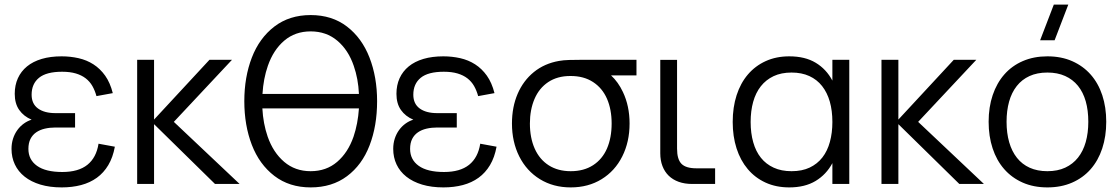

<svg xmlns="http://www.w3.org/2000/svg" viewBox="-20 -800 4871 835"><path d="M248.5 15Q294 15 332.8 4.8Q371.5 -5.5 401.3 -27Q431 -48.5 451 -82Q471 -115.5 479.5 -162L408.5 -175Q399 -114.5 360 -83.2Q321 -52 251 -52Q178.5 -52 141 -78.8Q103.5 -105.5 103.5 -152.5Q103.5 -178 112.5 -195.8Q121.5 -213.5 137.5 -224.5Q153.5 -235.5 175 -240.5Q196.5 -245.5 221.5 -245.5H306.5V-308H221.5Q173 -308 145.3 -328.2Q117.5 -348.5 117.5 -388Q117.5 -435.5 149.8 -461.8Q182 -488 250 -488Q284.5 -488 309.8 -480.5Q335 -473 352.8 -459.2Q370.5 -445.5 381.8 -425.8Q393 -406 399.5 -382L470.5 -395Q459 -440.5 437.3 -471Q415.5 -501.5 386.3 -520.2Q357 -539 321.5 -547Q286 -555 248 -555Q199.5 -555 161.5 -543.8Q123.5 -532.5 97.5 -511.2Q71.6 -490 57.8 -459.8Q44.1 -429.5 44.1 -392Q44.1 -349.5 63.6 -321.8Q83.1 -294 117.5 -279.5Q99.5 -274 83.6 -262.5Q67.6 -251 55.6 -234.5Q43.6 -218 36.8 -197.2Q30.1 -176.5 30.1 -152.5Q30.1 -115.5 44.6 -84.8Q59.1 -54 87.1 -31.8Q115 -9.5 155.8 2.8Q196.5 15 248.5 15Z M576.5 -540H650V-280L891 -540H989L736 -270L1022 0H915L650 -260V0H576.5Z M1331 15Q1238.5 15 1173.2 -35Q1108 -85 1075.2 -170Q1042.5 -255 1042.5 -360Q1042.5 -464.5 1075.2 -549.5Q1108 -634.5 1173.2 -684.5Q1238.5 -734.5 1331 -734.5Q1424 -734.5 1489 -684.5Q1554 -634.5 1587 -549.5Q1620 -464.5 1620 -360Q1620 -252.5 1587.2 -167.5Q1554.5 -82.5 1489.2 -33.8Q1424 15 1331 15ZM1541 -391.5Q1538 -457.5 1518.5 -513.5Q1495 -582.5 1447 -623Q1399 -663.5 1331 -663.5Q1263.5 -663.5 1216.2 -623.2Q1169 -583 1145 -514Q1125.5 -458 1121.5 -391.5ZM1331 -55.5Q1399 -55.5 1446.2 -96Q1493.5 -136.5 1517.5 -205.5Q1536.5 -261.5 1541 -328.5H1121Q1124.5 -262.5 1144 -206Q1168 -137 1215.8 -96.2Q1263.5 -55.5 1331 -55.5Z M1908.5 15Q1954 15 1992.8 4.8Q2031.5 -5.5 2061.3 -27Q2091 -48.5 2111 -82Q2131 -115.5 2139.5 -162L2068.5 -175Q2059 -114.5 2020 -83.2Q1981 -52 1911 -52Q1838.5 -52 1801 -78.8Q1763.5 -105.5 1763.5 -152.5Q1763.5 -178 1772.5 -195.8Q1781.5 -213.5 1797.5 -224.5Q1813.5 -235.5 1835 -240.5Q1856.5 -245.5 1881.5 -245.5H1966.5V-308H1881.5Q1833 -308 1805.3 -328.2Q1777.5 -348.5 1777.5 -388Q1777.5 -435.5 1809.8 -461.8Q1842 -488 1910 -488Q1944.5 -488 1969.8 -480.5Q1995 -473 2012.8 -459.2Q2030.5 -445.5 2041.8 -425.8Q2053 -406 2059.5 -382L2130.5 -395Q2119 -440.5 2097.3 -471Q2075.5 -501.5 2046.3 -520.2Q2017 -539 1981.5 -547Q1946 -555 1908 -555Q1859.5 -555 1821.5 -543.8Q1783.5 -532.5 1757.5 -511.2Q1731.6 -490 1717.8 -459.8Q1704.1 -429.5 1704.1 -392Q1704.1 -349.5 1723.6 -321.8Q1743.1 -294 1777.5 -279.5Q1759.5 -274 1743.6 -262.5Q1727.6 -251 1715.6 -234.5Q1703.6 -218 1696.8 -197.2Q1690.1 -176.5 1690.1 -152.5Q1690.1 -115.5 1704.6 -84.8Q1719.1 -54 1747.1 -31.8Q1775 -9.5 1815.8 2.8Q1856.5 15 1908.5 15Z M2462 15Q2386 15 2328 -20.8Q2270 -56.5 2238.2 -119.8Q2206.5 -183 2206.5 -263Q2206.5 -334.5 2231.2 -392Q2256 -449.5 2302 -486.8Q2348 -524 2411 -535Q2430 -538.5 2455.8 -539.2Q2481.5 -540 2515.5 -540H2748V-472H2637.5Q2668.5 -443.5 2689 -400Q2718 -339 2718 -263Q2718 -183 2686.2 -119.8Q2654.5 -56.5 2596.5 -20.8Q2538.5 15 2462 15ZM2462 -55.5Q2519 -55.5 2559.2 -81.5Q2599.5 -107.5 2619.8 -154.2Q2640 -201 2640 -263Q2640 -324 2619.8 -370.5Q2599.5 -417 2559.2 -443.2Q2519 -469.5 2462 -469.5Q2461 -469.5 2460 -469.5Q2404 -469.5 2364.2 -443Q2324.5 -416.5 2304.5 -369.5Q2284.5 -322.5 2284.5 -263Q2284.5 -200.5 2305.5 -153.5Q2326.5 -106.5 2366.5 -81Q2406.5 -55.5 2462 -55.5Z M3090 0H2989.5Q2957.5 0 2931.8 -9.2Q2906 -18.5 2888.2 -35.8Q2870.5 -53 2861 -77.8Q2851.5 -102.5 2851.5 -133.5V-539.5H2924.5V-153.5Q2924.5 -107 2943.8 -87.5Q2963 -68 3009 -68H3090Z M3673.5 -540V0H3600V-90.5Q3573.5 -41 3527 -13Q3480.5 15 3412.5 15Q3355 15 3309.2 -6Q3263.5 -27 3231.8 -64.8Q3200 -102.5 3183.2 -154.8Q3166.5 -207 3166.5 -269.5Q3166.5 -333.5 3183.5 -386Q3200.5 -438.5 3232.5 -476Q3264.5 -513.5 3310 -534.2Q3355.5 -555 3412.5 -555Q3481 -555 3527.2 -527.2Q3573.5 -499.5 3600 -449.5V-540ZM3422.5 -484.5Q3377.5 -484.5 3344.2 -468.8Q3311 -453 3288.8 -424.8Q3266.5 -396.5 3255.5 -357Q3244.5 -317.5 3244.5 -269.5Q3244.5 -221 3255.8 -181.2Q3267 -141.5 3289.2 -113.8Q3311.5 -86 3344.8 -70.8Q3378 -55.5 3422.5 -55.5Q3468 -55.5 3501.2 -71.2Q3534.5 -87 3556.5 -115.2Q3578.5 -143.5 3589.2 -183Q3600 -222.5 3600 -269.5Q3600 -318.5 3588.8 -358Q3577.5 -397.5 3555.2 -425.8Q3533 -454 3499.8 -469.2Q3466.5 -484.5 3422.5 -484.5Z M3813.5 -540H3887V-280L4128 -540H4226L3973 -270L4259 0H4152L3887 -260V0H3813.5Z M4503.5 -625 4563 -780H4626L4566.5 -625ZM4535 15Q4475 15 4427.5 -6Q4380 -27 4347 -64.8Q4314 -102.5 4296.8 -155Q4279.5 -207.5 4279.5 -270.5Q4279.5 -334 4297.2 -386.5Q4315 -439 4348 -476.5Q4381 -514 4428.5 -534.5Q4476 -555 4535 -555Q4595.5 -555 4643 -534Q4690.5 -513 4723.5 -475.5Q4756.5 -438 4773.8 -385.8Q4791 -333.5 4791 -270.5Q4791 -207 4773.5 -154.2Q4756 -101.5 4723 -64Q4690 -26.5 4642.5 -5.8Q4595 15 4535 15ZM4535 -55.5Q4579.5 -55.5 4612.8 -71Q4646 -86.5 4668.2 -114.5Q4690.5 -142.5 4701.8 -182.2Q4713 -222 4713 -270.5Q4713 -320 4701.8 -359.5Q4690.5 -399 4668 -426.8Q4645.5 -454.5 4612.2 -469.5Q4579 -484.5 4535 -484.5Q4490.5 -484.5 4457.2 -469.2Q4424 -454 4401.8 -425.8Q4379.5 -397.5 4368.5 -358Q4357.5 -318.5 4357.5 -270.5Q4357.5 -221 4369 -181.2Q4380.5 -141.5 4402.8 -113.5Q4425 -85.5 4458.2 -70.5Q4491.5 -55.5 4535 -55.5Z"/></svg>

Font: Vela Sans
Style: Regular
Weight: 400
Designer: Principal design: Mikhail Sharanda - project Manrope.
Design modification: Ravid Balaliev
Foundry: Mikhail Sharanda
Version: Version 1.001